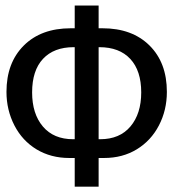

<svg xmlns="http://www.w3.org/2000/svg" viewBox="-20 -684 640 709"><path d="M596.2 -344.7Q596.2 -277.3 566.9 -220.9Q537.6 -164.6 485.1 -132.6Q432.6 -100.6 364.3 -100.6H344.2V5.4H255.9V-100.6H235.8Q168 -100.6 115.2 -132.3Q62.5 -164.1 33.2 -220.9Q3.9 -277.8 3.9 -344.7Q3.9 -452.1 67.9 -515.9Q131.8 -579.6 241.2 -579.6H255.9V-663.6H344.2V-579.6H358.4Q467.8 -579.6 532 -516.1Q596.2 -452.6 596.2 -344.7ZM501.5 -342.8Q501.5 -422.9 461.2 -466.3Q420.9 -509.8 346.7 -509.8H344.2V-169.9H350.1Q421.9 -169.9 461.7 -217Q501.5 -264.2 501.5 -342.8ZM98.6 -342.8Q98.6 -263.7 138.4 -216.8Q178.2 -169.9 250 -169.9H255.9V-509.8H252Q179.2 -509.8 138.9 -466.8Q98.6 -423.8 98.6 -342.8Z"/></svg>

Font: Cousine
Style: Regular
Weight: 400
Monospace: yes
Designer: Steve Matteson
Foundry: Ascender Corporation
Version: Version 1.20